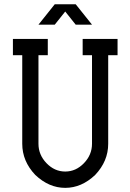

<svg xmlns="http://www.w3.org/2000/svg" viewBox="-20 -884 621 914"><path d="M290.5 10.3Q212.9 10.3 147.9 -51.3Q85.9 -116.7 85.9 -199.7V-621.1H41.5V-698.7H207.5V-621.1H163.1V-199.7Q163.1 -147 201.4 -107.2Q239.7 -67.4 290.5 -67.4Q341.3 -67.4 379.6 -107.2Q418 -147 418 -199.7V-621.1H373.5V-698.7H539.6V-621.1H495.1V-199.7Q495.1 -116.7 433.1 -51.3Q368.2 10.3 290.5 10.3ZM240.7 -863.8H340.3L418 -766.6H340.3L290.5 -829.1L240.7 -766.6H163.1Z"/></svg>

Font: Turpis
Style: Regular
Weight: 400
Designer: GGBotNet
Foundry: f0n7
Version: 1.00